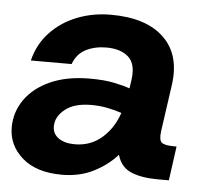

<svg xmlns="http://www.w3.org/2000/svg" viewBox="-43 -553 642 610"><g transform="rotate(5 277.5 -248.0)"><path d="M176 12Q94 12 49 -27.5Q4 -67 4 -124Q4 -173 32 -213Q60 -253 112.5 -276.5Q165 -300 238 -300Q284 -300 315.5 -293.5Q347 -287 366 -280L370 -308Q377 -359 352 -381Q327 -403 282 -403Q245 -403 216.5 -388.5Q188 -374 176 -341H46Q59 -394 94.5 -431.5Q130 -469 180 -488.5Q230 -508 287 -508Q400 -508 456.5 -453.5Q513 -399 499 -302L478 -154Q474 -125 483.5 -117Q493 -109 524 -109H531L516 0H481Q429 0 395.5 -14Q362 -28 351 -67Q321 -33 276.5 -10.5Q232 12 176 12ZM137 -139Q137 -115 156.5 -101.5Q176 -88 208 -88Q258 -88 294 -119Q330 -150 347 -200Q327 -207 302 -212Q277 -217 250 -217Q196 -217 166.5 -193.5Q137 -170 137 -139Z"/></g></svg>

Font: Host Grotesk
Style: Bold Italic
Weight: 700
Italic angle: -8°
Designer: Doğukan Karapınar
Foundry: Element Type
Version: Version 1.003; ttfautohint (v1.8.4.7-5d5b)